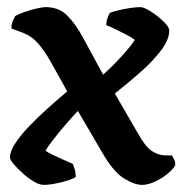

<svg xmlns="http://www.w3.org/2000/svg" viewBox="-20 -520 521 540"><path d="M103 0Q91 0 75 -9.5Q59 -19 44 -32.5Q29 -46 18.5 -58.5Q8 -71 8 -77Q8 -94 23 -117Q38 -140 62.5 -165.5Q87 -191 115 -216Q143 -241 169 -263L120 -351Q105 -377 87.5 -397.5Q70 -418 44 -428L12 -440Q12 -452 16 -461Q20 -470 23 -475Q31 -480 48 -486Q65 -492 82.5 -496Q100 -500 108 -500Q146 -500 169.5 -476Q193 -452 213 -415L270 -310Q298 -335 324.5 -364.5Q351 -394 359 -408Q350 -415 334.5 -423Q319 -431 303.5 -438.5Q288 -446 279 -449Q279 -460 282.5 -469.5Q286 -479 289 -484Q297 -487 313 -491Q329 -495 346.5 -497.5Q364 -500 375 -500Q385 -500 404.5 -487.5Q424 -475 440 -459.5Q456 -444 456 -434Q456 -409 433.5 -379Q411 -349 376 -318Q341 -287 303 -257L369 -143Q389 -107 407.5 -95Q426 -83 445 -83H463Q466 -79 469.5 -72Q473 -65 473 -56Q467 -44 451 -31Q435 -18 415.5 -9Q396 0 380 0Q358 0 329 -18Q300 -36 271 -85L199 -208Q180 -188 160.5 -165Q141 -142 126.5 -123Q112 -104 108 -96Q115 -91 129.5 -84Q144 -77 160 -70Q176 -63 185 -59Q187 -54 190 -44Q193 -34 193 -22Q180 -14 151 -7Q122 0 103 0Z"/></svg>

Font: Texturina 72pt
Style: Bold
Weight: 700
Designer: Guillermo Torres Carreño
Foundry: Omnibus-Type
Version: Version 1.002; ttfautohint (v1.8.3)